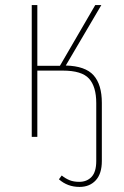

<svg xmlns="http://www.w3.org/2000/svg" viewBox="-20 -539 488 756"><path d="M381 -134V95Q381 145 357 171Q333 197 293 197Q246 197 212 167L223 152Q238 164 254 170.5Q270 177 292 177Q322 177 340.5 157.5Q359 138 359 95V-133Q359 -198 330.5 -229.5Q302 -261 227 -261H127V0H105V-519H127V-280H216L355 -519H379L239 -281Q316 -279 348.5 -242.5Q381 -206 381 -134Z"/></svg>

Font: Fira Sans Condensed Thin
Style: Regular
Weight: 250
Width: 3
Designer: Carrois Corporate & Edenspiekermann AG
Foundry: Carrois Corporate GbR & Edenspiekermann AG
Version: Version 4.203